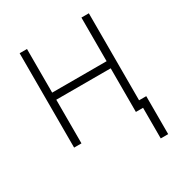

<svg xmlns="http://www.w3.org/2000/svg" viewBox="-170 -665 903 962"><g transform="rotate(-30 281.0 -184.5)"><path d="M453.6 -293.5V-252.4H113.3V-293.5ZM125 -545.9V0H82.5V-545.9ZM482.9 -545.9V0H439.9V-545.9ZM524.4 -42.5V177.2H481.4V-42.5Z"/></g></svg>

Font: Inter Tight ExtraLight
Style: Regular
Weight: 250
Designer: Rasmus Andersson
Foundry: rsms
Version: Version 3.004